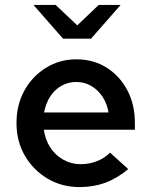

<svg xmlns="http://www.w3.org/2000/svg" viewBox="-20 -750 613 780"><path d="M303 10Q231 10 173 -24.5Q115 -59 81 -117.5Q47 -176 47 -250Q47 -324 79 -382Q111 -440 166.5 -474.5Q222 -509 290 -509Q360 -509 413.5 -475Q467 -441 497.5 -383Q528 -325 528 -250V-223H158Q164 -182 184.5 -150.5Q205 -119 237.5 -101Q270 -83 308 -83Q343 -83 374.5 -95.5Q406 -108 427 -130L501 -63Q455 -25 407.5 -7.5Q360 10 303 10ZM159 -293H421Q415 -329 396.5 -357Q378 -385 350.5 -401Q323 -417 290 -417Q257 -417 229.5 -401.5Q202 -386 184 -358Q166 -330 159 -293ZM206 -730 294 -647 381 -730H470L350 -593H236L116 -730Z"/></svg>

Font: Red Hat Text Medium
Style: Regular
Weight: 500
Designer: Pentagram, MCKL
Foundry: Pentagram, MCKL
Version: Version 1.023